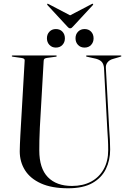

<svg xmlns="http://www.w3.org/2000/svg" viewBox="-20 -998 695 1031"><path d="M556.5 -297.5 538.5 -633Q537 -652 527.8 -664Q518.5 -676 496 -682.5L446.5 -693.5Q444 -694.5 443 -695.2Q442 -696 442 -697Q442 -698.5 443 -699.2Q444 -700 446 -700H628Q630 -700 631 -699.2Q632 -698.5 632 -697Q632 -696 630.5 -695Q629 -694 625.5 -693L585 -681Q567.5 -676 557.2 -663Q547 -650 548.5 -632.5L566.5 -302.5Q568.5 -275.5 570 -249Q571.5 -222.5 571.5 -195Q571.5 -137.5 548.5 -90.2Q525.5 -43 476 -15Q426.5 13 346 13Q258 13 200.2 -13Q142.5 -39 114.2 -84Q86 -129 86 -185.5Q86 -200 87 -223.2Q88 -246.5 89.2 -270.2Q90.5 -294 91.5 -310.5L112.5 -673.5Q113 -679.5 108.5 -682.5Q104 -685.5 94.5 -687L48.5 -693.5Q43 -695 43 -697Q43 -698.5 44.2 -699.2Q45.5 -700 47.5 -700H280.5Q283 -700 284 -699.2Q285 -698.5 285 -697Q285 -696 283.8 -695.2Q282.5 -694.5 280 -693.5L232 -687Q223 -685.5 219 -682.5Q215 -679.5 214.5 -671.5L194 -313.5Q192 -275.5 191.5 -243.8Q191 -212 191 -190.5Q191 -94 237 -46.8Q283 0.5 366.5 0.5Q426 0.5 469.5 -23Q513 -46.5 537 -89.8Q561 -133 561 -192Q561 -223 559.5 -249.5Q558 -276 556.5 -297.5ZM280 -742.5Q259 -742.5 245.5 -756.8Q232 -771 232 -792.5Q232 -814 245.5 -828Q259 -842 280 -842Q302 -842 315.2 -828Q328.5 -814 328.5 -792Q328.5 -771 315.2 -756.8Q302 -742.5 280 -742.5ZM434 -742.5Q412.5 -742.5 399 -756.8Q385.5 -771 385.5 -792.5Q385.5 -814 399.2 -828Q413 -842 434 -842Q456 -842 469.2 -828Q482.5 -814 482.5 -792Q482.5 -771 469.2 -756.8Q456 -742.5 434 -742.5ZM376 -905.5 241 -976Q236 -979 234 -977.5Q233 -976.5 233 -974.8Q233 -973 235 -970.5L341 -856Q345.5 -851 348.8 -848.5Q352 -846 356.5 -846Q361.5 -846 364.8 -848.5Q368 -851 372.5 -856L478.5 -970.5Q480.5 -973 480.5 -974.8Q480.5 -976.5 479.5 -977.5Q477.5 -979 472 -976L337 -905.5Z"/></svg>

Font: Fraunces 120pt
Style: Regular
Weight: 400
Version: Version 1.000;[b76b70a41]